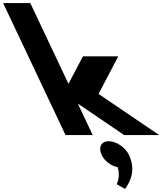

<svg xmlns="http://www.w3.org/2000/svg" viewBox="-367 -880 1057 1251"><path d="M403.5 -513H173.5L79.1 -334L-169.6 -860H-346.6L60 0H237L140.1 -205L442 0H670L275.3 -268ZM340.9 40C292.9 40 271.8 80 295.5 130C314.4 170 358 201 400.3 210C419 275 393.3 320 393.3 320L447.9 351C486.3 299 517.4 223 473.5 130C449.8 80 390.9 40 340.9 40Z"/></svg>

Font: Hussar
Style: BdOpOblFive
Weight: 700
Foundry: Cannot Into Space Fonts
Version: Version 2.00